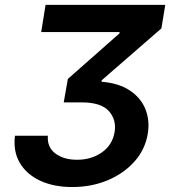

<svg xmlns="http://www.w3.org/2000/svg" viewBox="-20 -747 689 777"><path d="M40.5 -197.8H173.7Q170.1 -151.6 203.8 -126.1Q237.6 -100.5 291.9 -100.5Q349.8 -100.5 392.4 -130.3Q435 -160.2 443.9 -213.1Q451.7 -262.8 420.3 -297.8Q388.8 -332.7 309.7 -332.7H237.9L254.6 -427.6L463.8 -612.2V-617.2H146.7L164.4 -727.3H648.8L633.2 -632.1L391.3 -421.9V-416.2Q462.4 -410.2 506.7 -380Q551.1 -349.8 568.9 -304.3Q586.6 -258.9 578.1 -206.3Q567.8 -142.8 524.7 -93.9Q481.5 -45.1 416 -17.6Q350.5 9.9 272.4 9.9Q197.8 9.9 142.8 -15.6Q87.7 -41.2 60.2 -87.9Q32.7 -134.6 40.5 -197.8Z"/></svg>

Font: Inter UI Semi Bold
Style: Italic
Weight: 600
Italic angle: -9.39999°
Designer: Rasmus Andersson
Foundry: rsms
Version: 3.2;8d6f07862